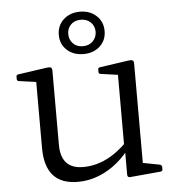

<svg xmlns="http://www.w3.org/2000/svg" viewBox="-52 -774 762 831"><g transform="rotate(-5 328.5 -358.5)"><path d="M540 -162V-24L521 -53L614 -35Q622 -32 622 -24V-14Q622 -6 613 -5L481 7Q475 8 471.5 5Q468 2 468 -6V-119L466 -128V-162ZM254 8Q182 8 146.5 -32Q111 -72 111 -152V-319H185V-159Q185 -54 282 -54Q386 -54 479 -150L486 -123Q460 -86 423.5 -56Q387 -26 343.5 -9Q300 8 254 8ZM466 -162V-319H540V-162ZM111 -319V-465L129 -436L36 -449Q28 -450 28 -459V-469Q28 -477 37 -478L161 -496Q174 -498 179.5 -495Q185 -492 185 -481V-319ZM466 -319V-465L484 -436L391 -449Q383 -450 383 -459V-469Q383 -477 392 -478L516 -496Q529 -498 534.5 -495Q540 -492 540 -481V-319ZM326 -541Q282 -541 254 -566.5Q226 -592 226 -633Q226 -673 254 -699Q282 -725 326 -725Q369 -725 397 -699Q425 -673 425 -633Q425 -592 397 -566.5Q369 -541 326 -541ZM326 -575Q353 -575 369.5 -592Q386 -609 386 -633Q386 -657 369.5 -673.5Q353 -690 326 -690Q299 -690 283 -673.5Q267 -657 267 -633Q267 -609 283 -592Q299 -575 326 -575Z"/></g></svg>

Font: Hahmlet Light
Style: Regular
Weight: 300
Designer: Minjoo Ham & Mark Frömberg
Foundry: hypertype
Version: Version 1.002